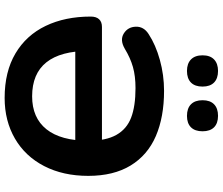

<svg xmlns="http://www.w3.org/2000/svg" viewBox="-86 -868 965 832"><g transform="rotate(90 396.0 -451.5)"><path d="M51.3 -362.8Q51.3 -386.5 62.9 -398.9Q74.4 -411.3 96.2 -411.3H628.7V-295.7H161.7L200.2 -354.6Q200.2 -232.3 249.6 -170.5Q299 -108.7 396.9 -108.7Q490 -108.7 539.7 -170.9Q589.4 -233.1 589.4 -353Q589.4 -429.1 563.9 -474Q538.5 -519 489 -537.8Q439.5 -556.7 361.1 -556.7Q309.4 -556.7 270 -545.6Q230.7 -534.5 190.7 -510.2Q153 -488.3 124.6 -505.9Q96.3 -523.5 95.2 -557.9Q94.1 -592.3 126.8 -613.3Q174 -644.3 239.2 -662.3Q304.3 -680.4 373.1 -680.4Q486.7 -680.4 569.2 -644.8Q651.8 -609.2 696.7 -535.5Q741.6 -461.8 741.6 -351.8Q741.6 -243 699.2 -160.9Q656.8 -78.8 580 -34.2Q503.1 10.4 403.9 10.4Q290.3 10.4 211.2 -36.4Q132.2 -83.2 91.8 -167.3Q51.3 -251.4 51.3 -362.8ZM413.8 -847.2Q413.8 -879.8 431.3 -897Q448.8 -914.3 481.4 -914.3Q513.9 -914.3 531.2 -897Q548.4 -879.7 548.4 -847.1Q548.4 -814.5 531.2 -797.1Q514 -779.7 481.6 -779.7Q448.8 -779.7 431.3 -797.2Q413.8 -814.7 413.8 -847.2ZM219.2 -847.2Q219.2 -879.8 237 -897Q254.8 -914.3 286.9 -914.3Q319.7 -914.3 337.2 -897Q354.7 -879.7 354.7 -847.1Q354.7 -814.5 337.3 -797.1Q319.8 -779.7 286.9 -779.7Q254.8 -779.7 237 -797.2Q219.2 -814.7 219.2 -847.2Z"/></g></svg>

Font: SN Pro Thin
Style: Regular
Weight: 200
Designer: Tobias Whetton
Foundry: Supernotes
Version: Version 1.003;Glyphs 3.3 (3324)